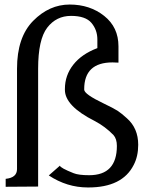

<svg xmlns="http://www.w3.org/2000/svg" viewBox="-20 -823 659 846"><path d="M55 -78Q55 -40 5 -35V0L148 -1V-520Q148 -649 188 -701Q228 -753 293 -753Q357 -753 383 -722Q409 -691 409 -649V-611Q340 -585 303 -538Q266 -491 266 -431V-427Q266 -356 397 -290Q443 -266 480 -228Q495 -211 495 -180Q495 -51 373 -51Q326 -51 304 -60Q246 -83 244 -93L195 -50Q275 3 367 3H369Q519 3 569 -96Q589 -134 589 -185Q589 -258 539 -302Q516 -323 498 -335Q479 -347 437 -367Q351 -408 351 -428V-430Q351 -548 476 -548Q488 -548 502 -547V-619Q502 -703 439 -753Q376 -803 287 -803Q197 -803 126 -731Q55 -659 55 -520Z"/></svg>

Font: Sawarabi Mincho
Style: Regular
Weight: 400
Version: Version 1.082; ttfautohint (v1.8.4.7-5d5b)